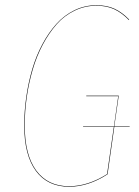

<svg xmlns="http://www.w3.org/2000/svg" viewBox="-20 -710 534 739"><path d="M479 -223.1V-221.2H419.9L394 -39.1Q319.8 8.8 246.1 8.8Q163.1 8.8 118.2 -52Q73.2 -112.8 73.2 -227.1Q73.2 -281.7 81.1 -336.7Q88.9 -391.6 104 -443.4Q119.1 -495.1 143.1 -539.8Q167 -584.5 197 -617.9Q227.1 -651.4 266.6 -670.7Q306.2 -689.9 351.1 -689.9Q391.1 -689.9 420.4 -676.5Q449.7 -663.1 477.1 -634.8L476.1 -632.8Q448.7 -661.1 419.4 -674.6Q390.1 -688 351.1 -688Q306.6 -688 267.1 -668.9Q227.5 -649.9 198 -616.5Q168.5 -583 144.8 -538.6Q121.1 -494.1 106 -442.4Q90.8 -390.6 83 -336.2Q75.2 -281.7 75.2 -227.1Q75.2 -113.8 119.6 -53.5Q164.1 6.8 246.1 6.8Q318.4 6.8 392.1 -40L418 -221.2H299.8V-223.1H418.5L435.1 -339.8H312V-341.8H437L419.9 -223.1Z"/></svg>

Font: Fira Sans Compressed Two
Style: Italic
Weight: 100
Width: 3
Italic angle: -8°
Designer: Carrois Corporate & Edenspiekermann AG
Foundry: Carrois Corporate GbR & Edenspiekermann AG
Version: Version 4.203;PS 004.203;hotconv 1.0.88;makeotf.lib2.5.64775